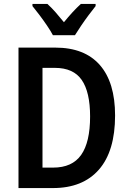

<svg xmlns="http://www.w3.org/2000/svg" viewBox="-20 -956 654 976"><path d="M565 -369Q565 -188 483 -94Q401 0 249 0H74V-714H261Q410 -714 487.5 -625.5Q565 -537 565 -369ZM438 -364Q438 -488 395.5 -549.5Q353 -611 259 -611H196V-104H250Q347 -104 392.5 -168.5Q438 -233 438 -364ZM249 -777Q238 -798 219 -826Q200 -854 180 -880.5Q160 -907 145 -925V-936H221Q242 -917 263 -893Q284 -869 305 -843Q327 -870 348 -893Q369 -916 391 -936H466V-925Q450 -905 430.5 -879Q411 -853 392.5 -825.5Q374 -798 361 -777Z"/></svg>

Font: Noto Sans Hebrew Condensed SemiBold
Style: Regular
Weight: 600
Width: 3
Designer: Ben Nathan
Foundry: Google LLC
Version: Version 3.001; ttfautohint (v1.8.4.7-5d5b)